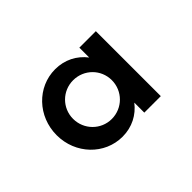

<svg xmlns="http://www.w3.org/2000/svg" viewBox="-61 -725 498 498"><g transform="rotate(-45 188.0 -476.0)"><path d="M246.1 -595.2V-559.1C226.6 -584.5 197.3 -600.1 162.1 -600.1C96.7 -600.1 43.9 -545.4 43.9 -476.1C43.9 -407.2 96.7 -352.5 162.1 -352.5C197.3 -352.5 226.6 -368.2 246.1 -393.6V-356.9H306.6V-595.2ZM174.8 -404.8C135.7 -404.8 104 -436.5 104 -476.1C104 -515.6 135.7 -546.9 174.8 -546.9C214.4 -546.9 246.1 -515.6 246.1 -476.1C246.1 -436.5 214.4 -404.8 174.8 -404.8Z"/></g></svg>

Font: Now ExtraBold
Style: Regular
Weight: 800
Designer: Alfredo Marco Pradil
Foundry: Alfredo Marco Pradil
Version: Version 1.200;hotconv 1.0.109;makeotfexe 2.5.65596